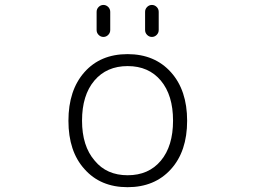

<svg xmlns="http://www.w3.org/2000/svg" viewBox="-20 -777 1040 785"><path d="M367.2 -120.1Q416 -60.5 502 -60.5Q587.9 -60.5 637.7 -120.1Q687.5 -179.7 687.5 -283.7Q687.5 -387.7 637.7 -447.3Q587.9 -506.8 502 -506.8Q416 -506.8 365.7 -447.3Q315.4 -387.7 315.4 -283.7Q315.4 -179.7 367.2 -120.1ZM325.2 -85.9Q259.8 -158.2 259.8 -283.2Q259.8 -408.2 325.2 -481.9Q390.6 -555.7 501.5 -555.7Q612.3 -555.7 678.7 -481.9Q745.1 -408.2 745.1 -283.2Q745.1 -158.2 678.7 -85Q612.3 -11.7 501.5 -11.7Q390.6 -11.7 325.2 -85.9ZM375 -654.3V-728.5Q375 -740.2 383.3 -748.5Q391.6 -756.8 402.8 -756.8Q414.1 -756.8 422.4 -748.5Q430.7 -740.2 430.7 -728.5V-654.3Q430.7 -642.6 422.4 -634.3Q414.1 -626 402.8 -626Q391.6 -626 383.3 -634.3Q375 -642.6 375 -654.3ZM573.2 -654.3V-728.5Q573.2 -740.2 581.5 -748.5Q589.8 -756.8 601.1 -756.8Q612.3 -756.8 620.6 -748.5Q628.9 -740.2 628.9 -728.5V-654.3Q628.9 -642.6 620.6 -634.3Q612.3 -626 601.1 -626Q589.8 -626 581.5 -634.3Q573.2 -642.6 573.2 -654.3Z"/></svg>

Font: Gen Jyuu Gothic L Monospace Light
Style: Regular
Weight: 300
Designer: [Source Han Sans]
Ryoko NISHIZUKA  (kana & ideographs); Paul D. Hunt (Latin, Greek & Cyrillic); Wenlong ZHANG  (bopomofo
Version: Version 1.002.20150607